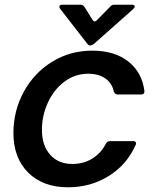

<svg xmlns="http://www.w3.org/2000/svg" viewBox="-20 -784 654 815"><path d="M37 -219Q37 -314 81 -394.5Q125 -475 201.5 -522Q278 -569 372 -569Q466 -569 524.5 -523Q583 -477 593 -398V-396Q593 -383 580 -383H479Q468 -383 463 -396Q455 -432 426.5 -451.5Q398 -471 354 -471Q298 -471 253 -437Q208 -403 183 -348Q158 -293 158 -233Q158 -166 193 -127Q228 -88 287 -88Q335 -88 372 -111Q409 -134 430 -175Q436 -185 446 -185H545Q553 -185 556 -180.5Q559 -176 556 -169Q518 -84 441 -36.5Q364 11 269 11Q162 11 99.5 -51.5Q37 -114 37 -219ZM350 -599 235 -747Q232 -752 232 -755Q232 -764 244 -764H322Q332 -764 339 -754L372 -701Q377 -693 382 -693Q386 -693 391 -698L448 -756Q454 -764 465 -764H540Q552 -764 552 -756Q552 -752 546 -746L378 -597Q369 -591 363 -591Q356 -591 350 -599Z"/></svg>

Font: Open Sauce Two SemiBold Italic
Style: Regular
Weight: 600
Italic angle: -10°
Designer: Alfredo Marco Pradil
Foundry: Creative Sauce Fz LLC
Version: Version 1.477